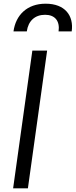

<svg xmlns="http://www.w3.org/2000/svg" viewBox="-20 -1019 410 1039"><path d="M51 0H131L235 -745H155ZM53 -849H125C133 -906 169 -939 224 -939C277 -939 305 -906 297 -849H368C380 -934 332 -999 227 -999C126 -999 65 -937 53 -849Z"/></svg>

Font: Mluvka
Style: Italic
Weight: 400
Italic angle: -8°
Designer: Modified by Jiří Krblich, Original typeface by Gumpita Rahayu
Foundry: Gumpita Rahayu & Jiří Krblich
Version: Version 2.000;Glyphs 3.1.1 (3134)